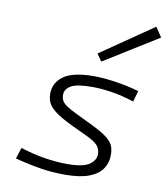

<svg xmlns="http://www.w3.org/2000/svg" viewBox="-84 -817 784 897"><g transform="rotate(10 308.0 -368.5)"><path d="M480 -118Q480 -81 460 -52Q440 -23 397 -7Q354 9 283 9Q228 9 174 1Q120 -7 46 -26L63 -79Q126 -59 181 -50.5Q236 -42 286 -42Q361 -42 390.5 -62.5Q420 -83 420 -112Q420 -136 405.5 -153Q391 -170 343 -192L277 -223Q223 -249 196 -269.5Q169 -290 160 -309.5Q151 -329 151 -352Q151 -404 195 -436Q239 -468 340 -468Q383 -468 441 -459.5Q499 -451 554 -435L539 -383Q481 -402 431 -409.5Q381 -417 340 -417Q264 -417 237.5 -400Q211 -383 211 -358Q211 -342 217 -330.5Q223 -319 239.5 -307.5Q256 -296 289 -280L355 -248Q408 -223 434.5 -204Q461 -185 470.5 -166Q480 -147 480 -118ZM336 -575 585 -746 616 -700 360 -541Z"/></g></svg>

Font: Intel One Mono Light
Style: Italic
Weight: 300
Italic angle: -16°
Monospace: yes
Designer: Fred Shallcrass
Foundry: Frere-Jones Type LLC
Version: Version 1.004